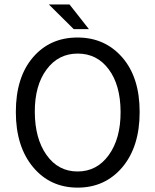

<svg xmlns="http://www.w3.org/2000/svg" viewBox="-20 -838 704 870"><path d="M190.9 -522.9Q137.2 -450.7 137.7 -330.6Q138.2 -210 190.9 -135.7Q243.7 -61 331.5 -61Q419.4 -61 473.1 -135.7Q526.9 -210.4 526.4 -331.5Q525.9 -452.6 472.7 -523.9Q419.9 -595.2 332 -595.2Q244.1 -595.2 190.9 -522.9ZM331.1 -668Q455.6 -668 534.2 -577.6Q612.8 -487.3 612.8 -330.6Q612.8 -173.8 534.7 -80.6Q456.1 12.2 332 12.2Q207.5 12.2 129.9 -80.6Q51.8 -174.3 51.8 -330.6Q51.8 -487.3 128.9 -577.6Q206.1 -668 331.1 -668ZM201.2 -817.9H294.9L382.8 -706.1H314Z"/></svg>

Font: SourceSansPro-Regular
Style: Regular
Weight: 400
Designer: Paul D. Hunt
Foundry: Adobe Systems Incorporated
Version: Version 1.050;PS Version 1.000;hotconv 1.0.70;makeotf.lib2.5